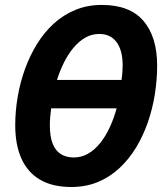

<svg xmlns="http://www.w3.org/2000/svg" viewBox="-20 -745 673 775"><path d="M267.6 9.8Q192.4 9.8 142.3 -19.3Q92.3 -48.3 66.9 -104Q41.5 -159.7 41.5 -239.7Q41.5 -295.9 51.3 -353.5Q61 -411.1 80.6 -465.6Q100.1 -520 129.2 -567.1Q158.2 -614.3 197 -649.7Q235.8 -685.1 284.4 -705.1Q333 -725.1 391.1 -725.1Q503.9 -725.1 559.1 -660.6Q614.3 -596.2 614.3 -480Q614.3 -422.9 605 -364.3Q595.7 -305.7 576.7 -251Q557.6 -196.3 529.1 -149.2Q500.5 -102.1 461.9 -66.2Q423.3 -30.3 375 -10.3Q326.7 9.8 267.6 9.8ZM277.8 -109.4Q309.1 -109.4 335.7 -124.8Q362.3 -140.1 384.3 -167.5Q406.2 -194.8 422.9 -230.7Q439.5 -266.6 450.7 -307.6H186.5Q184.1 -290.5 182.6 -272.5Q181.2 -254.4 181.2 -239.3Q181.2 -193.8 192.6 -165Q204.1 -136.2 225.8 -122.8Q247.6 -109.4 277.8 -109.4ZM210 -422.4H470.7Q472.7 -436.5 473.9 -451.7Q475.1 -466.8 475.1 -480.5Q475.1 -541.5 450.7 -574.7Q426.3 -607.9 380.4 -607.9Q350.1 -607.9 324.2 -593Q298.3 -578.1 276.9 -552.5Q255.4 -526.9 238.5 -493.2Q221.7 -459.5 210 -422.4Z"/></svg>

Font: Open Sans SemiCondensed
Style: Bold Italic
Weight: 700
Width: 4
Italic angle: -12°
Designer: Monotype Design Team
Foundry: Monotype Imaging Inc.
Version: Version 3.003